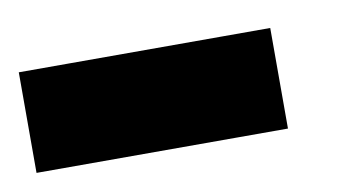

<svg xmlns="http://www.w3.org/2000/svg" viewBox="-31 -305 437 235"><g transform="rotate(-10 187.5 -187.5)"><path d="M250 -125H187.5H125H62.5H0V-187.5V-250H62.5H125H187.5H250H312.5V-187.5V-125Z"/></g></svg>

Font: PixelArmy
Style: Medium
Weight: 500
Version: Version 001.000